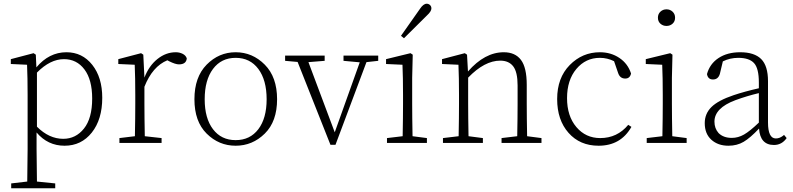

<svg xmlns="http://www.w3.org/2000/svg" viewBox="-20 -766 4250 1029"><path d="M178 -377V-87Q243 -22 319 -22Q386 -22 430 -77Q474 -132 474 -238Q474 -339 432.5 -394Q391 -449 323 -449Q249 -449 178 -377ZM172 -473 175 -405Q243 -486 336 -486Q421 -486 474.5 -418.5Q528 -351 528 -242Q528 -126 472 -55.5Q416 15 326 15Q236 15 176 -56V33Q176 101 178 207L276 217V243H40V217L126 207Q128 101 128 33V-257Q128 -350 125 -419L38 -423V-449L160 -481Z M748 -473 754 -350Q778 -413 823.5 -449.5Q869 -486 922 -486Q942 -486 959 -477.5Q976 -469 981 -453Q978 -421 939 -421Q920 -421 886 -438L877 -443Q797 -410 754 -301V-210Q754 -138 756 -36L846 -26V0H620V-26L703 -36Q705 -138 705 -210V-257Q705 -350 702 -419L614 -423V-449L736 -481Z M1077 -234Q1077 -132 1121.5 -73.5Q1166 -15 1243 -15Q1320 -15 1364.5 -73.5Q1409 -132 1409 -234Q1409 -337 1364.5 -396.5Q1320 -456 1243 -456Q1166 -456 1121.5 -396.5Q1077 -337 1077 -234ZM1087.5 -419.5Q1153 -486 1243 -486Q1333 -486 1399 -419.5Q1465 -353 1465 -234Q1465 -115 1399 -50Q1333 15 1243 15Q1153 15 1087.5 -50Q1022 -115 1022 -234Q1022 -353 1087.5 -419.5Z M2007 -468V-440L1944 -433L1778 10H1751L1575 -434L1508 -440V-468H1720V-440L1633 -433L1774 -57L1908 -432L1821 -440V-468Z M2189 -349V-210Q2189 -138 2191 -36L2268 -26V0H2054V-26L2138 -36Q2140 -138 2140 -210V-257Q2140 -350 2137 -419L2049 -423V-449L2180 -481L2192 -473ZM2129 -574 2231 -719Q2249 -746 2267 -746Q2277 -746 2284.5 -739Q2292 -732 2292 -721Q2292 -705 2269 -684L2145 -561Z M2805 -36 2882 -26V0H2668V-26L2752 -36Q2754 -138 2754 -210V-308Q2754 -380 2730.5 -410.5Q2707 -441 2661 -441Q2577 -441 2489 -350V-210Q2489 -138 2491 -36L2568 -26V0H2354V-26L2438 -36Q2440 -138 2440 -210V-257Q2440 -350 2437 -419L2349 -423V-449L2471 -481L2483 -473L2488 -383Q2578 -486 2680 -486Q2741 -486 2772 -445Q2803 -404 2803 -311V-210Q2803 -138 2805 -36Z M3347 -97 3364 -86Q3307 15 3188 15Q3088 15 3027 -54Q2966 -123 2966 -235Q2966 -349 3033.5 -417.5Q3101 -486 3195 -486Q3254 -486 3299.5 -455.5Q3345 -425 3362 -372Q3356 -345 3331 -345Q3303 -345 3293 -374L3271 -438Q3235 -456 3195 -456Q3119 -456 3069 -396.5Q3019 -337 3019 -240Q3019 -144 3069 -85Q3119 -26 3197 -26Q3288 -26 3347 -97Z M3584.5 -639Q3571 -627 3552 -627Q3533 -627 3519.5 -639Q3506 -651 3506 -671Q3506 -691 3519.5 -703.5Q3533 -716 3552 -716Q3571 -716 3584.5 -703.5Q3598 -691 3598 -671Q3598 -651 3584.5 -639ZM3583 -36 3660 -26V0H3446V-26L3530 -36Q3532 -138 3532 -210V-257Q3532 -350 3529 -419L3441 -423V-449L3572 -481L3584 -473L3581 -349V-210Q3581 -138 3583 -36Z M4047 -109V-267Q3984 -252 3921 -229Q3809 -187 3809 -114Q3809 -78 3831 -53Q3857 -27 3902 -27Q3936 -27 3967.5 -45Q3999 -63 4047 -109ZM4182 -43 4196 -26Q4170 11 4128 11Q4054 11 4048 -77Q4001 -27 3965.5 -6Q3930 15 3884 15Q3828 15 3792.5 -17Q3757 -49 3757 -106Q3757 -157 3793 -192.5Q3829 -228 3912 -256Q3972 -276 4047 -293V-324Q4047 -400 4021 -428Q3995 -456 3937 -456Q3892 -456 3854 -437L3838 -370Q3829 -340 3801 -340Q3774 -340 3769 -369Q3784 -424 3831 -455Q3878 -486 3947 -486Q4023 -486 4059.5 -449.5Q4096 -413 4096 -331V-110Q4096 -24 4138 -24Q4158 -24 4176 -38Z"/></svg>

Font: TypoPRO Source Serif Pro
Style: Regular
Weight: 300
Designer: Frank Grießhammer
Foundry: Adobe Systems Incorporated
Version: Version 1.017;PS (version unavailable);hotconv 1.0.79;makeot